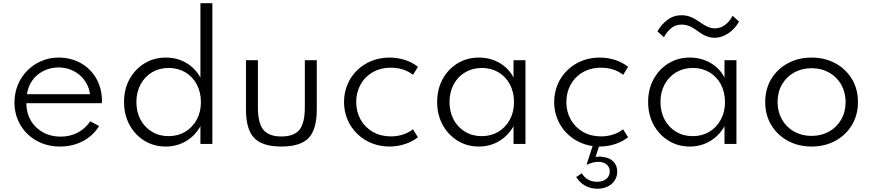

<svg xmlns="http://www.w3.org/2000/svg" viewBox="-20 -880 5334 1174"><path d="M347.5 16C398.5 16 445 5 487 -17C528.5 -39 561.5 -70 586 -109.5L532 -138.5C490.5 -78 428 -44.5 350.5 -44.5C310 -44.5 274 -53.5 242.5 -71C179.5 -106 141 -169 141 -249H602C603.5 -256.5 603.5 -260 603.5 -268C602 -319 590 -364 567 -403C520.5 -481 439 -528 337.5 -528C263.5 -528 196.5 -498.5 147 -448.5C97.5 -398.5 68.5 -330.5 68.5 -254C68.5 -203 80.5 -157 104.5 -116.5C128.5 -75.5 161.5 -43 204 -19.5C246 4 294 16 347.5 16ZM145 -304C158 -400.5 237.5 -467.5 338.5 -467.5C436.5 -467.5 517.5 -399.5 530.5 -304Z M993.5 16C1039 16 1080 5 1117.5 -17C1154.5 -39 1184 -69.5 1205.5 -108V0H1278.5V-860.5H1205.5V-405.5C1184.5 -444 1155.5 -474 1118.5 -495.5C1081.5 -517 1040 -528 994.5 -528C945.5 -528 902 -516 863.5 -492.5C825 -469 794.5 -436.5 772 -396C749.5 -355 738.5 -308.5 738.5 -256C738.5 -203.5 750 -156.5 772.5 -115.5C795 -74.5 825.5 -42.5 864 -19C902.5 4.5 945.5 16 993.5 16ZM1011 -47.5C973 -47.5 939 -56.5 909.5 -74.5C849.5 -110 814 -175 814 -255.5C814 -296 822.5 -332.5 839.5 -364C873.5 -427 935 -464.5 1011 -464.5C1049.5 -464.5 1083.5 -455.5 1113.5 -438C1173 -402 1208.5 -337 1208.5 -255.5C1208.5 -215.5 1200 -180 1183 -148.5C1149 -85.5 1087.5 -47.5 1011 -47.5Z M1700.5 16C1778.5 16 1834 -1.5 1867.5 -36.5C1900.5 -71.5 1917 -130 1917 -212V-512H1844V-225C1844 -160.5 1833 -114.5 1811.5 -87C1789.5 -59.5 1752.5 -45.5 1700.5 -45.5C1649 -45.5 1612 -59.5 1590 -87C1568 -114.5 1557 -160.5 1557 -225V-512H1484V-212C1484 -130 1500.5 -71.5 1534 -36.5C1567.5 -1.5 1623 16 1700.5 16Z M2361 16C2429 16 2491 -6 2535.5 -40.5L2505 -89.5C2469.5 -61.5 2422 -46 2370 -46C2328.5 -46 2292 -55 2260 -73.5C2196 -110 2158 -176.5 2158 -256C2158 -295.5 2167 -331 2184.5 -363C2220 -426.5 2285.5 -466 2369.5 -466C2423 -466 2468 -451.5 2505.5 -422.5L2535.5 -471.5C2491.5 -507 2428.5 -528 2361 -528C2204 -528 2083.5 -410.5 2083.5 -256C2083.5 -178 2114 -111 2164.5 -61.5C2215 -12 2284.5 16 2361 16Z M2908 16C2953.5 16 2994.5 5 3031.5 -17C3068.5 -39 3098 -69.5 3120 -108V0H3193V-512H3120V-405.5C3100.5 -444 3071.5 -474 3034 -495.5C2996.5 -517 2954.5 -528 2908 -528C2859.5 -528 2816 -516 2777.5 -492.5C2739 -469 2708.5 -436.5 2686.5 -396C2664 -355 2653 -308.5 2653 -256.5C2653 -204 2664.5 -157 2687 -116C2709.5 -75 2740 -43 2778.5 -19.5C2817 4.5 2860 16 2908 16ZM2926 -47.5C2887.5 -47.5 2853.5 -56.5 2824 -74.5C2764.5 -110 2728.5 -175.5 2728.5 -256C2728.5 -296.5 2737 -332.5 2754 -364C2788 -426.5 2849.5 -464.5 2926 -464.5C2964.5 -464.5 2998.5 -455.5 3028 -438C3087.5 -402 3123 -337.5 3123 -256C3123 -215.5 3114.5 -180 3097.5 -148.5C3063.5 -85.5 3002.5 -47.5 2926 -47.5Z M3646 16C3714 16 3776 -6 3820.5 -40.5L3790 -89.5C3754.5 -61.5 3707 -46 3655 -46C3613.5 -46 3577 -55 3545 -73.5C3481 -110 3443 -176.5 3443 -256C3443 -295.5 3452 -331 3469.5 -363C3505 -426.5 3570.5 -466 3654.5 -466C3708 -466 3753 -451.5 3790.5 -422.5L3820.5 -471.5C3776.5 -507 3713.5 -528 3646 -528C3489 -528 3368.5 -410.5 3368.5 -256C3368.5 -140 3437.5 -44.5 3538 -4.5C3559 4 3581 10 3603.5 13L3567.5 123.5L3571.5 126.5C3588 116.5 3617 109.5 3639 109.5C3680.5 109.5 3708.5 133 3708.5 168.5C3708.5 206 3677.5 231.5 3631.5 231.5C3589.5 231.5 3558 214 3537.5 179.5L3503 202.5C3531.5 248 3577.5 274 3632 274C3667.5 274 3697 264 3720 244.5C3742.5 225 3754 199.5 3754 169C3754 144.5 3746.5 124.5 3731 108.5C3715.5 92 3695 83 3670 80.5C3656.5 77 3648 77.5 3646 77.5C3639 77.5 3631 78.5 3621.5 79.5L3642.5 16C3643.5 16 3644.5 16 3646 16Z M4350 -649C4405.5 -649 4465 -687 4499 -748L4459.5 -783.5C4435.5 -737 4396.5 -706.5 4352 -706.5C4316.5 -706.5 4286.5 -725 4256.5 -746.5C4226 -768 4192 -787 4147.5 -787C4115 -787 4086.5 -777.5 4061 -758.5C4035.5 -739 4015.5 -715.5 4000 -688L4040 -652.5C4050.5 -673 4064.5 -691 4082.5 -706.5C4100 -722 4122 -729.5 4148.5 -729.5C4188 -729.5 4217 -711 4246.5 -689.5C4276 -668 4307.5 -649 4350 -649ZM4198 16C4243.5 16 4284.5 5 4321.5 -17C4358.5 -39 4388 -69.5 4410 -108V0H4483V-512H4410V-405.5C4390.5 -444 4361.5 -474 4324 -495.5C4286.5 -517 4244.5 -528 4198 -528C4149.5 -528 4106 -516 4067.5 -492.5C4029 -469 3998.5 -436.5 3976.5 -396C3954 -355 3943 -308.5 3943 -256.5C3943 -204 3954.5 -157 3977 -116C3999.5 -75 4030 -43 4068.5 -19.5C4107 4.5 4150 16 4198 16ZM4216 -47.5C4177.5 -47.5 4143.5 -56.5 4114 -74.5C4054.5 -110 4018.5 -175.5 4018.5 -256C4018.5 -296.5 4027 -332.5 4044 -364C4078 -426.5 4139.5 -464.5 4216 -464.5C4254.5 -464.5 4288.5 -455.5 4318 -438C4377.5 -402 4413 -337.5 4413 -256C4413 -215.5 4404.5 -180 4387.5 -148.5C4353.5 -85.5 4292.5 -47.5 4216 -47.5Z M4942.5 16C4996 16 5044 4.5 5087 -18.5C5129.5 -41.5 5163.5 -73.5 5188.5 -114.5C5213.5 -155.5 5226 -202.5 5226 -256C5226 -309.5 5213.5 -357 5188.5 -398C5163.5 -438.5 5129.5 -470.5 5087 -493.5C5044 -516.5 4996 -528 4942.5 -528C4889 -528 4840.5 -516.5 4798 -493.5C4755.5 -470.5 4721.5 -438.5 4696.5 -398C4671.5 -357 4659 -309.5 4659 -256C4659 -202.5 4671.5 -155.5 4696.5 -114.5C4721.5 -73.5 4755.5 -41.5 4798.5 -18.5C4841 4.5 4889 16 4942.5 16ZM4942.5 -49C4902.5 -49 4867 -58 4835.5 -75.5C4773 -111 4734.5 -176 4734.5 -256C4734.5 -296.5 4743.5 -332 4761.5 -363.5C4797.5 -425.5 4862.5 -463 4942.5 -463C4982.5 -463 5018 -454 5049.5 -436.5C5112 -401 5150.5 -336.5 5150.5 -256C5150.5 -215.5 5141.5 -180 5123.5 -149C5087.5 -86.5 5022.5 -49 4942.5 -49Z"/></svg>

Font: Spartan
Style: Regular
Weight: 400
Designer: Matt Bailey, Mirko Velimirovic
Foundry: Matt Bailey
Version: Version 1.003